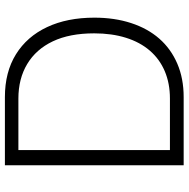

<svg xmlns="http://www.w3.org/2000/svg" viewBox="-13 -756 769 783"><g transform="rotate(-90 371.5 -364.5)"><path d="M89 0V-729H367Q469 -729 541.5 -684Q614 -639 652.5 -557Q691 -475 691 -364Q691 -282 669 -214.5Q647 -147 605.5 -99.5Q564 -52 503.5 -26Q443 0 367 0ZM151 -56H361Q423 -56 472.5 -77Q522 -98 556.5 -138Q591 -178 609 -235.5Q627 -293 627 -365Q627 -465 594.5 -533.5Q562 -602 502 -638Q442 -674 361 -674H151Z"/></g></svg>

Font: Mona Sans ExtraLight Light
Style: Regular
Weight: 300
Version: Version 2.000